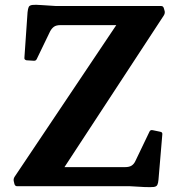

<svg xmlns="http://www.w3.org/2000/svg" viewBox="-20 -774 740 798"><path d="M51.3 0Q42.2 0 39.8 -10L37 -21.9Q35.4 -31 40.8 -39.4L485.6 -702.9L493.2 -669.6H231.7Q213.8 -669.6 204.4 -662.9Q195 -656.2 188.2 -643.5L132.8 -528.7Q129 -520 118.6 -521.6L90.1 -523.4Q79.9 -525.8 81.5 -534.8L94.5 -723.1Q96.1 -738.4 99.5 -745.3Q102.9 -752.1 115 -753.5Q127.1 -754.9 152.4 -752.9L212.7 -749H649.6Q658.8 -749 661.2 -739L664.6 -727.2Q666.1 -718 660.7 -709.6L230.3 -52.5L212.9 -79.4H499.8Q517.7 -79.4 527.6 -86.1Q537.5 -92.8 543.3 -106L600.8 -225.9Q604.3 -235.3 614.9 -232.9L646 -226.4Q656.2 -224.8 654.6 -214.8L638.7 -27.1Q637.6 -12.9 633.9 -5.5Q630.2 1.8 618.6 3.1Q607 4.4 580.6 3.4L520.9 0Z"/></svg>

Font: Hahmlet
Style: Regular
Weight: 400
Designer: Minjoo Ham & Mark Frömberg
Foundry: hypertype
Version: Version 1.002